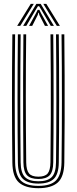

<svg xmlns="http://www.w3.org/2000/svg" viewBox="-20 -980 402 1007"><path d="M181.3 7Q112.4 7 79.1 -23Q45.7 -53.1 44.8 -127.8Q44 -198.3 43.4 -280.3Q42.9 -362.2 42.9 -450.1Q42.9 -538 43.3 -626.9Q43.8 -715.8 44.8 -800H59.3Q58.5 -723 57.9 -635.8Q57.4 -548.6 57.4 -459Q57.4 -369.5 57.9 -285Q58.5 -200.5 59.3 -129Q60.2 -63.5 87.9 -34.3Q115.6 -5.1 181.3 -5.1Q246.8 -5.1 274.4 -34.3Q301.9 -63.5 302.8 -129Q303.7 -199.1 304.2 -280.9Q304.7 -362.8 304.7 -450.7Q304.7 -538.6 304.3 -627.4Q303.9 -716.2 302.8 -800H317.3Q318.4 -697.5 318.9 -582.6Q319.4 -467.7 319 -351.4Q318.6 -235.1 317.3 -127.8Q316.4 -52.5 282.9 -22.7Q249.4 7 181.3 7ZM181.3 -17.1Q126.4 -17.1 100.4 -41.6Q74.4 -66 73.8 -128Q73 -206.1 72.4 -288.5Q71.9 -371 71.9 -456.2Q71.9 -541.4 72.4 -627.7Q72.9 -714.1 73.8 -800H88.3Q87.4 -719.5 86.9 -633.3Q86.4 -547 86.4 -459.7Q86.4 -372.5 86.9 -288.5Q87.5 -204.5 88.3 -128.4Q88.9 -73.5 110.9 -51.3Q132.9 -29.2 181.3 -29.2Q229.4 -29.2 251.3 -51.2Q273.2 -73.1 273.8 -128.4Q274.7 -204 275.2 -286.8Q275.7 -369.6 275.7 -456Q275.7 -542.4 275.2 -629.3Q274.7 -716.2 273.8 -800H288.3Q289.2 -718.6 289.7 -632.3Q290.2 -546 290.2 -459.1Q290.2 -372.2 289.7 -288.4Q289.1 -204.6 288.3 -128Q287.7 -66.5 262.1 -41.8Q236.5 -17.1 181.3 -17.1ZM181.3 -41.3Q140.3 -41.3 121.8 -60.6Q103.4 -79.9 102.8 -128.8Q101.7 -222.4 101.3 -335.3Q100.9 -448.3 101.2 -567.8Q101.5 -687.3 102.8 -800H117.3Q116.5 -719.2 115.9 -638.5Q115.4 -557.7 115.4 -475.1Q115.4 -392.5 115.9 -306.4Q116.4 -220.3 117.5 -128.8Q118.1 -87.1 132.3 -70.2Q146.5 -53.4 181.3 -53.4Q215.9 -53.4 230 -70.2Q244 -87.1 244.6 -128.8Q246.1 -255.9 246.5 -367Q246.9 -478 246.4 -583.7Q245.9 -689.4 244.8 -800H259.3Q260.2 -723.3 260.7 -636.5Q261.2 -549.6 261.2 -460.4Q261.2 -371.2 260.7 -286.3Q260.2 -201.4 259.3 -128.8Q258.7 -79.3 240.1 -60.3Q221.5 -41.3 181.3 -41.3ZM70.1 -844.4 141.3 -959.6H157L86.2 -844.4ZM101.5 -844.4 170.6 -959.6H193.6L262.7 -844.4H246.2L197.3 -928L185.1 -947.6H179.1L167 -927.9L118 -844.4ZM132.5 -844.4 168.9 -910.9 177.5 -928.3H186.7L195.1 -910.9L232.1 -844.4H215.6L186.2 -901.6L183.5 -912.8H180.7L178 -901.6L149 -844.4ZM278 -844.4 207.3 -959.6H223L294.1 -844.4Z"/></svg>

Font: Big Shoulders Inline Display SC Thin
Style: Regular
Weight: 100
Designer: Patric King
Foundry: XO Type Co
Version: Version 2.002